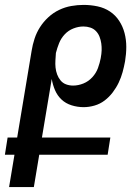

<svg xmlns="http://www.w3.org/2000/svg" viewBox="-33 -763 553 783"><path d="M105 0H4L26 -132H-13L-2 -202H37L96 -556Q100 -581 108 -605.5Q116 -630 130 -652Q144 -674 164 -692.5Q184 -711 208 -722.5Q232 -734 257.5 -738.5Q283 -743 308 -743Q337 -743 365 -737Q393 -731 415.5 -716Q438 -701 453 -678Q468 -655 475 -628Q482 -601 482 -572Q482 -543 477 -513Q473 -491 467 -469Q461 -447 451 -426Q441 -405 426.5 -386Q412 -367 393.5 -353Q375 -339 352.5 -332.5Q330 -326 308 -326Q283 -326 259 -333.5Q235 -341 218 -357Q201 -373 191.5 -395Q182 -417 178 -441L138 -202H417L406 -132H127ZM265 -414Q286 -414 307 -422.5Q328 -431 343.5 -448Q359 -465 366.5 -485.5Q374 -506 378 -527V-528Q381 -543 381.5 -557.5Q382 -572 380 -586Q378 -600 373 -613Q368 -626 358.5 -636Q349 -646 335.5 -650.5Q322 -655 307 -655Q287 -655 266.5 -647Q246 -639 231 -623Q216 -607 208 -587Q200 -567 195 -547Q194 -532 193 -517Q192 -502 193.5 -487.5Q195 -473 200 -459.5Q205 -446 214 -435Q223 -424 236.5 -419Q250 -414 265 -414Z"/></svg>

Font: Iosevka Semibold
Style: Italic
Weight: 600
Italic angle: -9°
Monospace: yes
Designer: Belleve Invis
Foundry: Belleve Invis
Version: Version 32.5.0; ttfautohint (v1.8.4)